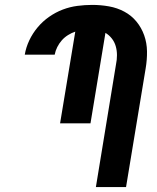

<svg xmlns="http://www.w3.org/2000/svg" viewBox="-20 -763 640 783"><path d="M494 0H371L453 -500Q457 -519 457 -538Q457 -557 452 -574.5Q447 -592 436 -606Q425 -620 410 -629L349 -260H225L287 -634Q272 -629 257.5 -620Q243 -611 232 -598.5Q221 -586 213.5 -571Q206 -556 203 -540H81Q86 -570 99.5 -598.5Q113 -627 133.5 -651.5Q154 -676 180.5 -694.5Q207 -713 236 -724Q265 -735 295.5 -739Q326 -743 356 -743Q391 -743 424.5 -737Q458 -731 487 -715.5Q516 -700 536.5 -675Q557 -650 568 -619Q579 -588 579.5 -553.5Q580 -519 574 -484Z"/></svg>

Font: Iosevka Heavy Extended Oblique
Style: Regular
Weight: 900
Width: 7
Italic angle: -9°
Monospace: yes
Designer: Belleve Invis
Foundry: Belleve Invis
Version: Version 32.5.0; ttfautohint (v1.8.4)